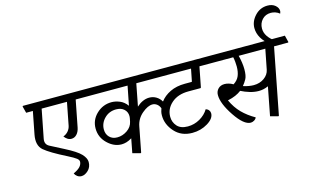

<svg xmlns="http://www.w3.org/2000/svg" viewBox="-113 -1265 2689 1660"><g transform="rotate(-15 1231.5 -435.0)"><path d="M557.1 -584.5 510.3 -345.2Q502.9 -308.6 482.7 -287.1Q462.4 -265.6 435.1 -265.6Q415.5 -265.6 399.7 -276.1Q383.8 -286.6 371.6 -303.2Q399.4 -313.5 417 -334.7Q434.6 -356 439.5 -381.3L479 -584.5H252.4L202.1 -327.6Q192.9 -279.3 233.2 -258.1Q273.4 -236.8 351.6 -196.8Q455.1 -144 490.5 -106Q525.9 -67.9 525.9 -34.2Q525.9 11.7 495.8 40.3Q465.8 68.8 435.1 68.8Q414.6 68.8 398.2 56.9Q381.8 44.9 375 28.8Q420.4 7.3 437.5 -13.4Q454.6 -34.2 454.6 -56.6Q454.6 -71.3 436.3 -85.9Q418 -100.6 360.4 -129.9Q222.2 -199.2 169.2 -244.1Q116.2 -289.1 134.8 -384.3L173.8 -584.5H113.8L98.1 -645L102.1 -649.4H676.3L691.4 -588.9L688 -584.5Z M1174.3 -435.5Q1208.5 -435.5 1236.8 -418.5Q1265.1 -401.4 1281.7 -372.1Q1314.5 -416.5 1371.3 -444.1Q1428.2 -471.7 1503.4 -471.7H1563.5Q1565.4 -471.7 1566.4 -472.7Q1567.4 -473.6 1567.9 -475.6L1589.4 -584.5H1099.6L1061 -385.7Q1087.4 -409.7 1116.2 -422.6Q1145 -435.5 1174.3 -435.5ZM821.3 -174.8Q868.2 -174.8 910.2 -203.4Q952.1 -231.9 961.4 -277.3L966.8 -303.7Q967.8 -309.6 968.5 -315.2Q969.2 -320.8 969.2 -326.2Q968.8 -363.3 942.6 -387.5Q916.5 -411.6 871.6 -411.6Q809.1 -411.6 767.1 -369.4Q725.1 -327.1 725.1 -270.5Q725.1 -228 751.5 -201.4Q777.8 -174.8 821.3 -174.8ZM1624.5 -399.9H1516.6Q1422.4 -399.9 1365 -349.9Q1307.6 -299.8 1307.6 -228Q1307.6 -179.7 1339.1 -144Q1370.6 -108.4 1434.6 -108.4Q1492.2 -108.4 1542.7 -137.2Q1593.3 -166 1621.1 -212.4Q1639.6 -206.1 1648.7 -193.6Q1657.7 -181.2 1657.7 -166Q1657.7 -119.6 1596.2 -82Q1534.7 -44.4 1458 -44.4Q1359.9 -44.4 1300.5 -110.8Q1241.2 -177.2 1241.2 -257.3Q1241.2 -278.8 1245.1 -292.5Q1249 -306.2 1253.4 -319.3Q1243.2 -345.7 1225.1 -358.6Q1207 -371.6 1186 -371.6Q1144.5 -371.6 1092.8 -327.9Q1041 -284.2 1028.3 -218.3L984.9 5.9L979.5 9.3L909.7 -9.3L934.1 -136.2Q908.2 -120.1 885.3 -113.5Q862.3 -106.9 841.3 -106.9Q773.4 -106.9 715.8 -162.6Q658.2 -218.3 658.2 -297.4Q658.2 -374 715.1 -428Q772 -481.9 849.6 -481.9Q883.8 -481.9 921.6 -466.8Q959.5 -451.7 987.8 -413.1L1021.5 -584.5H663.6L647.9 -645L651.9 -649.4H1782.7L1797.9 -588.9L1794.4 -584.5H1664.6L1629.4 -403.8Z M2016.1 -584.5Q2023.9 -554.7 2028.8 -521.7Q2033.7 -488.8 2033.7 -460.4Q2033.7 -401.9 2018.6 -374Q2003.4 -346.2 1983.4 -322.3Q2007.8 -314 2032.7 -309.8Q2057.6 -305.7 2077.1 -305.7Q2130.9 -305.7 2170.7 -333.7Q2210.4 -361.8 2219.2 -405.3L2254.4 -584.5ZM2332.5 -584.5 2217.8 5.9 2212.4 9.3 2142.6 -9.3 2191.9 -264.6Q2168 -253.9 2147 -249.8Q2126 -245.6 2106 -245.6Q2067.9 -245.6 2026.9 -257.8Q1985.8 -270 1949.7 -288.6Q1926.8 -271 1897.2 -258.1Q1867.7 -245.1 1826.7 -236.3Q1858.9 -166.5 1906.2 -118.4Q1953.6 -70.3 2020.5 -32.2Q2014.2 -17.1 1998.8 -8.1Q1983.4 1 1968.3 1Q1907.2 1 1830.8 -112.8Q1754.4 -226.6 1754.4 -303.2Q1754.4 -335.4 1775.9 -357.9Q1797.4 -380.4 1834 -380.4Q1850.1 -380.4 1870.1 -375Q1890.1 -369.6 1909.7 -357.9Q1947.3 -381.8 1961.7 -417Q1976.1 -452.1 1976.1 -500.5Q1976.1 -518.6 1973.9 -542.2Q1971.7 -565.9 1967.3 -584.5H1770L1754.4 -645L1758.3 -649.4H2446.8L2461.9 -588.9L2458.5 -584.5Z M2209 -780.8Q2209 -840.3 2255.1 -889.9Q2301.3 -939.5 2368.2 -939.5Q2410.6 -939.5 2436.8 -917.2Q2462.9 -895 2462.9 -867.2Q2462.9 -864.3 2461.9 -858.2Q2460.9 -852.1 2457 -843.8Q2440.4 -857.9 2419.9 -864.7Q2399.4 -871.6 2379.9 -871.6Q2331.5 -871.6 2301.5 -838.9Q2271.5 -806.2 2271.5 -759.3Q2271.5 -722.7 2293 -690.2Q2314.5 -657.7 2351.6 -632.8L2300.8 -622.1Q2259.8 -647 2234.4 -690.4Q2209 -733.9 2209 -780.8Z"/></g></svg>

Font: Sitara
Style: Italic
Weight: 400
Italic angle: -11°
Designer: Neelakash Kshetrimayum
Foundry: Neelakash Kshetrimayum
Version: Version 1.000;PS Version 1.000;PS 1.0;hotconv 1.;hotconv 1.0